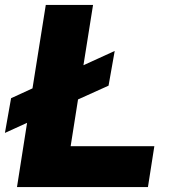

<svg xmlns="http://www.w3.org/2000/svg" viewBox="-38 -760 706 780"><path d="M279 -356 249 -166H589L563 0H31L72 -261L-18 -220L7 -361L94 -401L148 -740H340L301 -495L428 -553L403 -412Z"/></svg>

Font: Be Vietnam Black
Style: Italic
Weight: 900
Italic angle: -9°
Designer: Lam Bao; Tony Le; Vietanh Nguyen
Foundry: Yellow Type Foundry
Version: Version 5.000